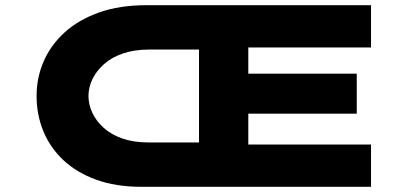

<svg xmlns="http://www.w3.org/2000/svg" viewBox="-20 -720 1587 740"><path d="M525 0Q426 0 350.5 -27.5Q275 -55 224 -103Q173 -151 147 -214.5Q121 -278 121 -350Q121 -421 148.5 -484Q176 -547 229.5 -595.5Q283 -644 362 -672Q441 -700 545 -700H1410V-537H937V-436H1355V-282H937V-163H1410V0ZM321 -350Q321 -317 336 -285Q351 -253 380 -227Q409 -201 452 -186Q495 -171 552 -171H747V-529H555Q498 -529 454 -514Q410 -499 380.5 -472.5Q351 -446 336 -414.5Q321 -383 321 -350Z"/></svg>

Font: Lexend Zetta ExtraBold
Style: Regular
Weight: 800
Designer: Bonnie Shaver-Troup, Thomas Jockin
Foundry: Lexend
Version: Version 1.007